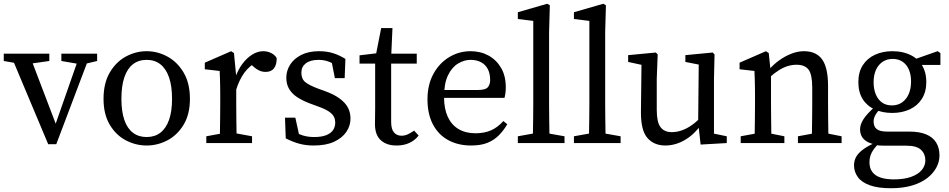

<svg xmlns="http://www.w3.org/2000/svg" viewBox="-20 -760 5039 1020"><path d="M236 6 34 -475H134L287 -74H266L271 -89L406 -475H461L279 6ZM0 -436V-475H242V-436L122 -419H97ZM306 -436V-475H496V-436L425 -419H405Z M759 13Q701 13 648.5 -14.5Q596 -42 563 -97.5Q530 -153 530 -235Q530 -318 563 -374.5Q596 -431 648.5 -459.5Q701 -488 759 -488Q817 -488 869.5 -459.5Q922 -431 955.5 -374.5Q989 -318 989 -235Q989 -153 955.5 -97.5Q922 -42 869.5 -14.5Q817 13 759 13ZM759 -32Q802 -32 832 -55Q862 -78 878 -123Q894 -168 894 -235Q894 -303 878 -349Q862 -395 832 -418.5Q802 -442 759 -442Q716 -442 686 -418.5Q656 -395 640.5 -349Q625 -303 625 -235Q625 -168 640.5 -123Q656 -78 686 -55Q716 -32 759 -32Z M1076 0V-36L1185 -56H1210L1319 -36V0ZM1147 0Q1148 -23 1148.5 -60.5Q1149 -98 1149.5 -138.5Q1150 -179 1150 -210V-258Q1150 -286 1149.5 -306.5Q1149 -327 1148.5 -345Q1148 -363 1147 -383L1068 -392V-427L1208 -488L1223 -478L1235 -353V-351V-210Q1235 -179 1235.5 -138.5Q1236 -98 1236.5 -60.5Q1237 -23 1238 0ZM1233 -278 1218 -346H1229Q1245 -391 1269 -422.5Q1293 -454 1321.5 -471Q1350 -488 1378 -488Q1401 -488 1421 -478Q1441 -468 1450 -451Q1450 -416 1435.5 -397Q1421 -378 1391 -378Q1374 -378 1359 -384.5Q1344 -391 1330 -403L1303 -427L1352 -436Q1306 -412 1278 -373.5Q1250 -335 1233 -278Z M1647 13Q1605 13 1570 3.5Q1535 -6 1498 -25L1494 -135H1549L1575 -16H1534V-69Q1559 -50 1587 -41Q1615 -32 1649 -32Q1687 -32 1712 -41.5Q1737 -51 1749 -68.5Q1761 -86 1761 -108Q1761 -140 1738 -159.5Q1715 -179 1668 -195L1622 -212Q1586 -226 1558.5 -244Q1531 -262 1516 -287.5Q1501 -313 1501 -347Q1501 -384 1521 -416Q1541 -448 1580 -468Q1619 -488 1675 -488Q1716 -488 1749.5 -477.5Q1783 -467 1815 -447L1811 -345H1759L1739 -447H1776V-404Q1752 -423 1726.5 -432.5Q1701 -442 1674 -442Q1628 -442 1604.5 -423.5Q1581 -405 1581 -374Q1581 -341 1601.5 -324Q1622 -307 1673 -288L1704 -277Q1754 -259 1784.5 -236.5Q1815 -214 1828.5 -188Q1842 -162 1842 -130Q1842 -92 1820 -59.5Q1798 -27 1755 -7Q1712 13 1647 13Z M2015 -422V-475H2194V-422ZM2086 13Q2034 13 2003 -15Q1972 -43 1972 -101Q1972 -120 1972.5 -138.5Q1973 -157 1973 -186V-422H1890V-466L2014 -481L1973 -448L2005 -611H2065L2058 -455V-435V-112Q2058 -74 2073 -56.5Q2088 -39 2113 -39Q2130 -39 2145.5 -46Q2161 -53 2180 -66L2204 -40Q2191 -23 2173 -11Q2155 1 2133.5 7Q2112 13 2086 13Z M2483 13Q2413 13 2360.5 -16Q2308 -45 2279.5 -100Q2251 -155 2251 -232Q2251 -309 2282 -366.5Q2313 -424 2365.5 -456Q2418 -488 2480 -488Q2533 -488 2575 -465Q2617 -442 2642 -399.5Q2667 -357 2667 -296Q2667 -279 2665 -264.5Q2663 -250 2660 -240H2290V-282H2519Q2560 -282 2572 -297Q2584 -312 2584 -334Q2584 -369 2571.5 -393Q2559 -417 2535.5 -429.5Q2512 -442 2480 -442Q2446 -442 2413.5 -422.5Q2381 -403 2360 -360Q2339 -317 2339 -244Q2339 -182 2359 -139Q2379 -96 2416.5 -74Q2454 -52 2506 -52Q2553 -52 2588.5 -67.5Q2624 -83 2654 -117L2675 -100Q2655 -66 2629.5 -40.5Q2604 -15 2569 -1Q2534 13 2483 13Z M2731 0V-36L2843 -56H2866L2979 -36V0ZM2810 0Q2811 -35 2811.5 -70Q2812 -105 2812.5 -140Q2813 -175 2813 -210V-649L2731 -659V-695L2887 -740L2901 -732L2897 -589V-210Q2897 -175 2897.5 -140Q2898 -105 2898.5 -70Q2899 -35 2900 0Z M3029 0V-36L3141 -56H3164L3277 -36V0ZM3108 0Q3109 -35 3109.5 -70Q3110 -105 3110.5 -140Q3111 -175 3111 -210V-649L3029 -659V-695L3185 -740L3199 -732L3195 -589V-210Q3195 -175 3195.5 -140Q3196 -105 3196.5 -70Q3197 -35 3198 0Z M3515 13Q3454 13 3419 -27.5Q3384 -68 3385 -167L3388 -431L3409 -411L3317 -431V-467L3464 -481L3474 -471L3469 -342V-176Q3469 -111 3489 -84.5Q3509 -58 3549 -58Q3574 -58 3599.5 -66.5Q3625 -75 3650.5 -92Q3676 -109 3700 -134L3715 -91H3700Q3673 -55 3642 -32Q3611 -9 3579 2Q3547 13 3515 13ZM3702 8 3689 -109V-111L3692 -417L3621 -431V-467L3766 -481L3776 -471L3773 -342V-50L3841 -36V0Z M3915 0V-36L4024 -56H4047L4147 -36V0ZM3988 0Q3989 -23 3989.5 -60.5Q3990 -98 3990.5 -138.5Q3991 -179 3991 -210V-258Q3991 -286 3990.5 -306.5Q3990 -327 3989.5 -345Q3989 -363 3988 -383L3909 -392V-427L4049 -488L4064 -478L4076 -362V-361V-210Q4076 -179 4076.5 -138.5Q4077 -98 4077.5 -60.5Q4078 -23 4079 0ZM4219 0V-36L4328 -56H4351L4451 -36V0ZM4292 0Q4293 -23 4293.5 -60Q4294 -97 4294.5 -137.5Q4295 -178 4295 -210V-295Q4295 -364 4275.5 -390Q4256 -416 4212 -416Q4188 -416 4165 -409Q4142 -402 4118 -387Q4094 -372 4066 -347L4053 -385H4061Q4086 -415 4117.5 -438Q4149 -461 4183.5 -474.5Q4218 -488 4251 -488Q4316 -488 4347.5 -444.5Q4379 -401 4379 -303V-210Q4379 -178 4379.5 -137.5Q4380 -97 4380.5 -60Q4381 -23 4382 0Z M4713 240Q4645 240 4601.5 224.5Q4558 209 4537.5 181Q4517 153 4517 118Q4517 93 4529 72Q4541 51 4570 30.5Q4599 10 4649 -10L4655 -4Q4635 15 4622.5 32Q4610 49 4604.5 65.5Q4599 82 4599 102Q4599 134 4615 154.5Q4631 175 4660 184Q4689 193 4728 193Q4783 193 4820.5 179.5Q4858 166 4877 143Q4896 120 4896 92Q4896 58 4873 36Q4850 14 4796 14H4679Q4666 14 4652 13Q4638 12 4626 10V7Q4588 -1 4568.5 -21Q4549 -41 4549 -73Q4549 -98 4567 -126.5Q4585 -155 4629 -194V-205L4663 -190Q4641 -167 4631 -149.5Q4621 -132 4621 -115Q4621 -87 4638 -74Q4655 -61 4691 -61H4810Q4865 -61 4900.5 -46Q4936 -31 4953.5 -2.5Q4971 26 4971 66Q4971 99 4954.5 130Q4938 161 4906 186Q4874 211 4825.5 225.5Q4777 240 4713 240ZM4720 -160Q4668 -160 4627 -178.5Q4586 -197 4563 -233.5Q4540 -270 4540 -324Q4540 -377 4563.5 -413.5Q4587 -450 4628 -469Q4669 -488 4721 -488Q4751 -488 4776.5 -482Q4802 -476 4823.5 -464.5Q4845 -453 4861 -436L4863 -434Q4881 -414 4891 -386.5Q4901 -359 4901 -324Q4901 -272 4877.5 -235Q4854 -198 4813 -179Q4772 -160 4720 -160ZM4718 -200Q4750 -200 4773 -216.5Q4796 -233 4808 -261.5Q4820 -290 4820 -327Q4820 -363 4808.5 -390Q4797 -417 4775 -432Q4753 -447 4722 -447Q4691 -447 4668 -431Q4645 -415 4633 -387.5Q4621 -360 4621 -323Q4621 -287 4632.5 -259Q4644 -231 4665.5 -215.5Q4687 -200 4718 -200ZM4824 -415V-442H4830L4961 -488L4976 -478V-415Z"/></svg>

Font: Source Serif 4 Variable
Style: Regular
Weight: 400
Designer: Frank Grießhammer
Foundry: Adobe
Version: Version 4.005;hotconv 1.1.0;makeotfexe 2.6.0